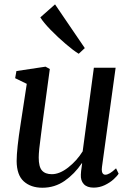

<svg xmlns="http://www.w3.org/2000/svg" viewBox="-20 -870 618 900"><path d="M58 -115Q58 -170.5 77 -291L105.5 -477L51 -503.5L57 -537L193.5 -557.5L213.5 -546.5L178.5 -288Q174 -252 172 -237.5Q161.5 -162 161.5 -131.5Q161.5 -88 176.8 -70.8Q192 -53.5 223 -53.5Q259.5 -53.5 299.8 -85Q340 -116.5 367.5 -160.5L420 -552.5H522L458 -87.5Q457 -78.5 457 -75.5Q457 -63.5 461.5 -57.2Q466 -51 473.5 -51Q483 -51 495 -58Q507 -65 524 -81L536 -56Q529.5 -45 512.5 -29.5Q495.5 -14 471 -2.2Q446.5 9.5 419 9.5Q388 9.5 372.8 -7Q357.5 -23.5 359 -51.5Q358.5 -59 365 -104L363.5 -105Q329.5 -54.5 283 -22.2Q236.5 10 179 10Q124.5 10 91.5 -19.8Q58.5 -49.5 58 -115ZM349 -618Q325.5 -632 288.2 -663.8Q251 -695.5 217.2 -730.2Q183.5 -765 169 -788.5L238 -849.5L377.5 -644.5Z"/></svg>

Font: Merriweather Text
Style: Italic
Weight: 400
Italic angle: -7.8°
Designer: Eben Sorkin
Foundry: Eben Sorkin
Version: Version 2.100